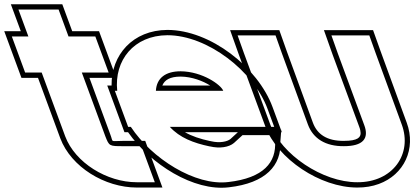

<svg xmlns="http://www.w3.org/2000/svg" viewBox="-368 -794 1978 905"><path d="M17.7 -452 128.3 -152C146.8 -105 146.8 -105 214 -105H299L361.7 65H276.7C135.9 65 -13.8 -27 -60.5 -151L-60.9 -152L-171.5 -452H-249.5L-312.2 -622H-234.2L-249.7 -664L-281 -749H-91.8L-60.5 -664L-45 -622H-3.6H81.4L144.1 -452H59.1ZM53.6 -427H179.9L98.8 -647H-27.6L-74.4 -774H-316.9L-270 -647H-348L-266.9 -427H-188.9L-83.9 -142.3C-32.6 -6.2 126.4 90 276.7 90H397.6L316.5 -130H214C147.6 -130 168 -119.6 151.7 -160.9Z M366.8 -366H684.3C674 -394 586.3 -457 483.6 -458C411.5 -458 370.1 -425.5 366.8 -366ZM248.7 -196H236L204.6 -281L173.3 -366H184.5C169.4 -509.5 263 -627.2 420.9 -628C610.7 -628 827.8 -458 893.1 -281L924.5 -196H839.5H432.5C479 -144.9 544 -119.9 619.9 -104H621C667.7 -93 711.1 -100 734.7 -120L775.2 -157H930.9L928.5 -128C935.1 -29 874.9 45 708.3 64C551.9 83.4 346.5 -47.4 248.7 -196ZM397.2 -391C407.5 -416.4 432.4 -433 483.5 -433C537.5 -432.5 589.6 -411.7 622.4 -391ZM956.3 -182 916.6 -289.6C847.7 -476.3 623.8 -653 420.8 -653C258.3 -652.1 155.8 -535.2 157.9 -391H137.4L218.5 -171H235.5C340.7 -20.6 544.8 109.4 711.3 88.8C884 69.1 959.9 -13.8 953.6 -127.8L957 -171H960.3L957.6 -178.3L957.9 -182ZM753.4 -171 718.3 -138.8C703.3 -126.4 668.2 -118.6 626.8 -128.3L624 -129H622.5C576.1 -138.9 535.8 -152.3 503.5 -171Z M782 -543 752 -627H930.8L961 -542L1083.4 -207C1107.8 -141 1166.2 -104 1253.3 -105C1341.8 -105 1373.8 -140 1348.3 -206L1347.9 -207L1224 -543L1194.2 -627H1372.8L1403.2 -542L1525.7 -207C1577 -68 1483.1 66 1316 65C1151.5 65 958.9 -66 906.3 -206L905.9 -207ZM758.5 -534.5 882.9 -197.3C939.9 -45.5 1140.6 90 1315.9 90C1352.8 90.2 1387.2 84.3 1417.7 73.1C1536.8 29.6 1594.5 -92.8 1549.2 -215.6L1426.7 -550.5L1390.4 -652H1158.8L1200.5 -534.5L1324.9 -197.2C1329.9 -184.3 1331.7 -174.4 1331.8 -166.9C1331.9 -147.8 1320.4 -130 1253.1 -130C1173.5 -129.1 1127.1 -160.8 1106.9 -215.6L984.5 -550.5L948.5 -652H716.6Z"/></svg>

Font: Nordica Plus
Style: NordicaClassicBkExtOpOblOl
Weight: 900
Version: Version 1.01